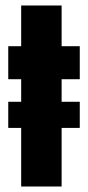

<svg xmlns="http://www.w3.org/2000/svg" viewBox="-20 -678 319 698"><path d="M10 -213V-308H270V-213ZM57 0V-390H10V-510H57V-658H204V-510H270V-390H204V0Z"/></svg>

Font: Saira ExtraCondensed Black
Style: Regular
Weight: 900
Width: 2
Designer: Hector Gatti with collaboration of the Omnibus-Type team
Foundry: Omnibus-Type
Version: Version 1.101